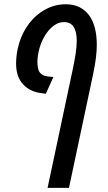

<svg xmlns="http://www.w3.org/2000/svg" viewBox="-20 -660 516 920"><path d="M208 240.2 326.7 -318.8Q336.9 -365.7 342.3 -401.6Q347.7 -437.5 347.7 -463.9Q347.7 -554.2 287.1 -554.2Q264.6 -554.2 245.8 -542.5Q227.1 -530.8 211.4 -512.2Q195.8 -493.2 185.5 -471.9Q175.3 -450.7 168.9 -428.2Q164.6 -411.6 161.9 -395Q159.2 -378.4 159.2 -363.3Q159.2 -343.3 163.3 -328.1Q167.5 -313 179.2 -304.7Q192.4 -293.5 225.1 -292L235.8 -291L199.7 -210.4L184.6 -212.9Q126.5 -218.3 91.8 -254.6Q57.1 -291 57.1 -355Q57.1 -369.6 58.8 -387.7Q60.5 -405.8 64.5 -424.8Q76.7 -481.9 105 -526.6Q133.3 -571.3 172.4 -599.1Q229 -639.6 294.4 -639.6Q333 -639.6 361.1 -625.5Q389.2 -611.3 408.2 -585Q426.3 -559.6 435.1 -523.9Q443.8 -488.3 443.8 -445.8Q443.8 -388.7 427.7 -312L310.5 240.2Z"/></svg>

Font: Open Sans Condensed SemiBold
Style: Italic
Weight: 600
Width: 3
Italic angle: -12°
Designer: Monotype Design Team
Foundry: Monotype Imaging Inc.
Version: Version 3.000; ttfautohint (v1.8.4)